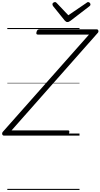

<svg xmlns="http://www.w3.org/2000/svg" viewBox="-70 -1298 962 1838"><path d="M-34 0Q-41 0 -45.5 -6Q-50 -12 -49.5 -20.5Q-49 -29 -43 -36L782 -967H292Q282 -967 279 -973.5Q276 -980 280 -993Q284 -1006 290 -1011.5Q296 -1017 306 -1017H857Q868 -1017 871.5 -1004.5Q875 -992 864 -981L41 -50H580Q591 -50 593 -44Q595 -38 592 -25Q589 -12 583 -6Q577 0 566 0ZM774 -1278Q783 -1278 789.5 -1270.5Q796 -1263 796 -1256Q796 -1250 794 -1246.5Q792 -1243 787 -1239L606 -1100Q596 -1093 589.5 -1090Q583 -1087 575 -1087Q568 -1087 562.5 -1090.5Q557 -1094 550 -1101L437 -1241Q435 -1246 433.5 -1250Q432 -1254 432 -1258Q432 -1267 440.5 -1272.5Q449 -1278 456 -1278Q463 -1278 466.5 -1275Q470 -1272 475 -1267L584 -1152L753 -1267Q760 -1272 764 -1275Q768 -1278 774 -1278ZM0 510H691V520H0ZM0 -20H691V0H0ZM0 -505H691V-500H0ZM0 -1030H691V-1020H0Z"/></svg>

Font: Playwrite CO Guides
Style: Regular
Weight: 400
Designer: Veronika Burian, José Scaglione
Foundry: TypeTogether
Version: Version 1.003